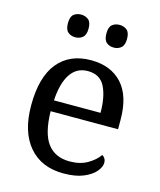

<svg xmlns="http://www.w3.org/2000/svg" viewBox="-113 -825 761 916"><g transform="rotate(15 267.5 -367.0)"><path d="M287 10Q178 10 116.5 -62Q55 -134 55 -264Q55 -404 113 -475Q171 -546 277 -546Q374 -546 429.5 -486Q485 -426 485 -307V-261H152Q154 -152 191.5 -102.5Q229 -53 301 -53Q353 -53 389.5 -74.5Q426 -96 444 -123Q451 -120 457 -111Q463 -102 463 -89Q463 -69 444 -46Q425 -23 386 -6.5Q347 10 287 10ZM384 -315Q384 -395 359.5 -443.5Q335 -492 275 -492Q220 -492 189.5 -446.5Q159 -401 154 -315ZM364 -632Q342 -632 327.5 -644.5Q313 -657 313 -688Q313 -720 327.5 -732Q342 -744 364 -744Q385 -744 400 -732Q415 -720 415 -688Q415 -657 400 -644.5Q385 -632 364 -632ZM174 -632Q152 -632 137.5 -644.5Q123 -657 123 -688Q123 -720 137.5 -732Q152 -744 174 -744Q195 -744 210 -732Q225 -720 225 -688Q225 -657 210 -644.5Q195 -632 174 -632Z"/></g></svg>

Font: Noto Serif Khojki
Style: Regular
Weight: 400
Designer: Juan Bruce
Version: Version 2.002